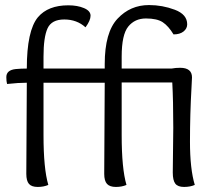

<svg xmlns="http://www.w3.org/2000/svg" viewBox="-20 -736 845 759"><path d="M84 -49 86 -409Q53 -409 8 -404Q5 -414 5 -431Q5 -459 42 -463Q64 -465 86 -465Q86 -615 130 -668Q170 -715 250 -715Q286 -715 312 -704Q338 -693 338 -674Q338 -655 318 -628Q284 -659 234 -659Q184 -659 168 -624Q152 -589 152 -512V-465H394V-483Q394 -608 444.5 -662Q495 -716 569 -716Q622 -716 671 -697.5Q720 -679 720 -640Q720 -623 705.5 -611.5Q691 -600 666 -600Q646 -633 623.5 -648Q601 -663 557 -663Q513 -663 487 -631Q461 -599 461 -512V-465H658Q674 -468 692 -468Q739 -468 739 -430Q739 -424 737 -389Q731 -284 731 -176Q731 -68 750 -5Q732 3 707.5 3Q683 3 673 -10Q663 -23 663 -54L665 -231Q665 -339 661 -410H461V-202Q461 -69 480 -5Q462 3 438 3Q414 3 403 -9Q392 -21 392 -49L394 -409H152V-202Q152 -69 171 -5Q153 3 129 3Q105 3 94.5 -9Q84 -21 84 -49Z"/></svg>

Font: Overlock
Style: Regular
Weight: 400
Designer: Dario Muhafara
Foundry: Dario Manuel Muhafara
Version: Version 1.001